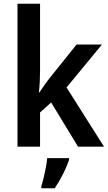

<svg xmlns="http://www.w3.org/2000/svg" viewBox="-20 -780 575 1021"><path d="M193 -403Q193 -376 191.5 -346Q190 -316 187 -289H190Q202 -307 216.5 -328Q231 -349 245 -366L387 -543H522L334 -315L533 0H395L252 -235L193 -182V0H73V-760H193ZM347 71Q336 104 315.5 145Q295 186 271 221H200V209Q206 191 212.5 164Q219 137 224 109.5Q229 82 231 61H347Z"/></svg>

Font: Noto Sans Arabic UI SmCn SmBd
Style: Regular
Weight: 600
Width: 4
Designer: Monotype Design Team, Nadine Chahine and Nizar Qandah
Foundry: Monotype Imaging Inc.
Version: Version 2.010; ttfautohint (v1.8.4.7-5d5b)